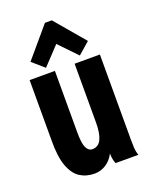

<svg xmlns="http://www.w3.org/2000/svg" viewBox="-133 -757 665 842"><g transform="rotate(-20 200.0 -336.0)"><path d="M162 12Q123 12 94 -6.5Q65 -25 48.5 -69.5Q32 -114 33 -192V-471H151V-184Q151 -132 161 -112Q171 -92 189 -92Q217 -92 230 -119Q243 -146 243 -196V-471H361V-74Q361 -52 362 -34.5Q363 -17 369 0H263Q254 -19 254 -48Q239 -19 214.5 -3.5Q190 12 162 12ZM119 -497 64 -545 182 -684H214L332 -545L277 -497L197 -580Z"/></g></svg>

Font: Inconsolata Condensed Black
Style: Regular
Weight: 900
Width: 3
Monospace: yes
Designer: Raph Levien, Cyreal, Brenton Simpson
Foundry: Raph Levien, Cyreal, Google
Version: Version 3.001; ttfautohint (v1.8.2.53-6de2)